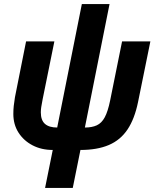

<svg xmlns="http://www.w3.org/2000/svg" viewBox="-20 -730 769 950"><path d="M340 200H203L241 12Q185 12 141 -11Q97 -34 71.5 -74Q46 -114 46 -166Q46 -187 48 -206Q50 -225 54 -249L109 -525H249L191 -239Q186 -214 184 -200Q182 -186 182 -174Q182 -135 202.5 -117Q223 -99 263 -99L385 -710H522L400 -99Q435 -99 459 -110Q483 -121 498.5 -150Q514 -179 525 -233L584 -525H724L663 -225Q646 -142 611 -89.5Q576 -37 518.5 -12.5Q461 12 378 12Z"/></svg>

Font: IBM Plex Sans
Style: Italic
Weight: 400
Italic angle: -11.31°
Designer: Mike Abbink, Paul van der Laan, Pieter van Rosmalen
Foundry: Bold Monday
Version: Version 3.201